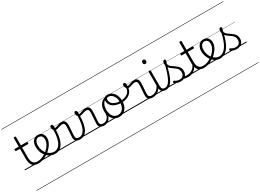

<svg xmlns="http://www.w3.org/2000/svg" viewBox="-39 -2300 5535 4090"><g transform="rotate(-30 2728.0 -255.0)"><path d="M324 17Q273 17 237.5 2Q202 -13 180.5 -41.5Q159 -70 148.5 -110Q138 -150 138 -201V-452H47Q36 -452 32 -458Q28 -464 28 -476Q28 -489 32 -494.5Q36 -500 47 -500H138V-711Q138 -721 144.5 -725.5Q151 -730 164 -730Q177 -730 184 -725.5Q191 -721 191 -711V-500H332Q343 -500 347.5 -494.5Q352 -489 352 -476Q352 -464 347.5 -458Q343 -452 332 -452H191V-213Q191 -175 197 -142Q203 -109 218.5 -84.5Q234 -60 261 -45.5Q288 -31 331 -31Q341 -31 346 -23.5Q351 -16 350.5 -7Q350 2 343.5 9.5Q337 17 324 17ZM0 490H388V500H0ZM0 -20H388V0H0ZM0 -505H388V-500H0ZM0 -1010H388V-1000H0Z M326 17Q313 17 307.5 9.5Q302 2 303.5 -7Q305 -16 312.5 -23.5Q320 -31 332 -31Q388 -31 442 -52Q496 -73 540 -105Q548 -110 554.5 -107Q561 -104 565.5 -96.5Q570 -89 570 -80.5Q570 -72 563 -67Q529 -43 489 -24Q449 -5 407.5 6Q366 17 326 17ZM388 490V500ZM388 -20V0ZM388 -505V-500ZM388 -1010V-1000Z M543 -106Q566 -122 586.5 -140.5Q607 -159 624 -180Q648 -207 665 -236.5Q682 -266 691.5 -295.5Q701 -325 701 -355Q701 -414 675 -442Q649 -470 603 -470Q593 -470 587.5 -477.5Q582 -485 583 -494.5Q584 -504 590 -511.5Q596 -519 607 -519Q660 -519 693 -496.5Q726 -474 741 -437Q756 -400 756 -358Q756 -324 744.5 -288.5Q733 -253 712 -218.5Q691 -184 662 -152Q643 -129 619.5 -108Q596 -87 571 -69ZM388 490H832V500H388ZM388 -20H832V0H388ZM388 -505H832V-500H388ZM388 -1010H832V-1000H388Z M741 17Q690 17 645.5 0Q601 -17 564.5 -48Q528 -79 501.5 -121.5Q475 -164 461 -214.5Q447 -265 447 -321Q447 -355 454.5 -385.5Q462 -416 476 -440.5Q490 -465 510 -482.5Q530 -500 554.5 -509.5Q579 -519 607 -519Q618 -519 623 -511.5Q628 -504 627 -494.5Q626 -485 620 -477.5Q614 -470 603 -470Q581 -470 563 -459.5Q545 -449 531.5 -429.5Q518 -410 510 -383Q502 -356 502 -323Q502 -257 522 -203.5Q542 -150 576 -111.5Q610 -73 653 -52.5Q696 -32 741 -32Q808 -32 856 -80Q904 -128 929.5 -221.5Q955 -315 955 -451Q955 -462 962 -467Q969 -472 978.5 -471.5Q988 -471 995 -465Q1002 -459 1002 -449Q1002 -292 970.5 -188.5Q939 -85 881 -34Q823 17 741 17ZM832 490H845V500H832ZM832 -20H845V0H832ZM832 -505H845V-500H832ZM832 -1010H845V-1000H832Z M1348 17Q1323 17 1300 11Q1277 5 1259 -8.5Q1241 -22 1231 -44Q1221 -66 1221 -97Q1221 -124 1223.5 -159Q1226 -194 1228.5 -232.5Q1231 -271 1233.5 -307Q1236 -343 1236 -374Q1236 -419 1220.5 -436.5Q1205 -454 1174 -454Q1149 -454 1116.5 -444Q1084 -434 1052 -424.5Q1020 -415 994 -415Q978 -415 963.5 -431.5Q949 -448 939.5 -471.5Q930 -495 930 -514Q930 -527 934 -536.5Q938 -546 946.5 -552Q955 -558 966 -558Q986 -558 995 -540Q1004 -522 1004 -497Q1004 -488 1003.5 -479Q1003 -470 1002 -462Q1019 -461 1039.5 -467Q1060 -473 1083.5 -482Q1107 -491 1132 -497.5Q1157 -504 1183 -504Q1219 -504 1242 -491Q1265 -478 1276.5 -449.5Q1288 -421 1288 -376Q1288 -345 1285.5 -308.5Q1283 -272 1280.5 -235Q1278 -198 1275.5 -165Q1273 -132 1273 -108Q1273 -68 1294 -49.5Q1315 -31 1354 -31Q1365 -31 1370 -23.5Q1375 -16 1374.5 -7Q1374 2 1367.5 9.5Q1361 17 1348 17ZM844 490H1412V500H844ZM844 -20H1412V0H844ZM844 -505H1412V-500H844ZM844 -1010H1412V-1000H844Z M1350 17Q1337 17 1331.5 9.5Q1326 2 1327.5 -7Q1329 -16 1336.5 -23.5Q1344 -31 1356 -31Q1395 -31 1429 -53.5Q1463 -76 1490 -125Q1517 -174 1533 -253.5Q1549 -333 1551 -447Q1551 -453 1558 -456Q1565 -459 1573.5 -458Q1582 -457 1589 -452.5Q1596 -448 1596 -438Q1595 -312 1576 -225Q1557 -138 1524 -84.5Q1491 -31 1446.5 -7Q1402 17 1350 17ZM1412 490H1437V500H1412ZM1412 -20H1437V0H1412ZM1412 -505H1437V-500H1412ZM1412 -1010H1437V-1000H1412Z M1941 17Q1916 17 1893 11Q1870 5 1852 -8.5Q1834 -22 1824 -44Q1814 -66 1814 -97Q1814 -124 1816.5 -159Q1819 -194 1821.5 -232.5Q1824 -271 1826.5 -307Q1829 -343 1829 -374Q1829 -419 1813.5 -436.5Q1798 -454 1767 -454Q1742 -454 1709.5 -444Q1677 -434 1645 -424.5Q1613 -415 1587 -415Q1571 -415 1556.5 -431.5Q1542 -448 1532.5 -471.5Q1523 -495 1523 -514Q1523 -527 1527 -536.5Q1531 -546 1539.5 -552Q1548 -558 1559 -558Q1579 -558 1588 -540Q1597 -522 1597 -497Q1597 -488 1596.5 -479Q1596 -470 1595 -462Q1612 -461 1632.5 -467Q1653 -473 1676.5 -482Q1700 -491 1725 -497.5Q1750 -504 1776 -504Q1812 -504 1835 -491Q1858 -478 1869.5 -449.5Q1881 -421 1881 -376Q1881 -345 1878.5 -308.5Q1876 -272 1873.5 -235Q1871 -198 1868.5 -165Q1866 -132 1866 -108Q1866 -68 1887 -49.5Q1908 -31 1947 -31Q1958 -31 1963 -23.5Q1968 -16 1967.5 -7Q1967 2 1960.5 9.5Q1954 17 1941 17ZM1437 490H2005V500H1437ZM1437 -20H2005V0H1437ZM1437 -505H2005V-500H1437ZM1437 -1010H2005V-1000H1437Z M1940 17Q1929 17 1923.5 9.5Q1918 2 1918.5 -7Q1919 -16 1926 -23.5Q1933 -31 1946 -31Q1979 -31 2005.5 -43Q2032 -55 2051 -76Q2070 -97 2080.5 -125Q2091 -153 2092 -186Q2093 -198 2102 -201.5Q2111 -205 2119.5 -201.5Q2128 -198 2127 -186Q2126 -142 2111.5 -104.5Q2097 -67 2072.5 -40Q2048 -13 2014 2Q1980 17 1940 17ZM2005 490V500ZM2005 -20V0ZM2005 -505V-500ZM2005 -1010V-1000Z M2313 19Q2245 19 2194 -15.5Q2143 -50 2116 -110.5Q2089 -171 2089 -250Q2089 -308 2105 -354.5Q2121 -401 2151.5 -435Q2182 -469 2225 -487Q2268 -505 2322 -505Q2330 -505 2332.5 -498Q2335 -491 2332.5 -483.5Q2330 -476 2321 -476Q2289 -476 2261.5 -465.5Q2234 -455 2212 -435Q2190 -415 2175 -387Q2160 -359 2152 -324.5Q2144 -290 2144 -250Q2144 -185 2164.5 -135.5Q2185 -86 2222.5 -58.5Q2260 -31 2313 -31Q2352 -31 2383 -46.5Q2414 -62 2435.5 -91.5Q2457 -121 2468.5 -161.5Q2480 -202 2480 -250Q2480 -321 2456.5 -371Q2433 -421 2396.5 -446.5Q2360 -472 2321 -472Q2309 -472 2302.5 -479Q2296 -486 2296 -495.5Q2296 -505 2302.5 -512Q2309 -519 2321 -519Q2376 -519 2425 -487Q2474 -455 2504.5 -394.5Q2535 -334 2535 -250Q2535 -202 2525 -161Q2515 -120 2496 -87Q2477 -54 2449.5 -30Q2422 -6 2388 6.5Q2354 19 2313 19ZM2005 490H2606V500H2005ZM2005 -20H2606V0H2005ZM2005 -505H2606V-500H2005ZM2005 -1010H2606V-1000H2005Z M2506 -220Q2442 -220 2389 -234Q2336 -248 2298.5 -275.5Q2261 -303 2241 -340.5Q2221 -378 2221 -425Q2221 -445 2228 -462.5Q2235 -480 2248.5 -492.5Q2262 -505 2279.5 -512Q2297 -519 2320 -519Q2332 -519 2338.5 -512Q2345 -505 2345 -495.5Q2345 -486 2339 -479Q2333 -472 2320 -472Q2297 -472 2284 -458Q2271 -444 2271 -420Q2271 -373 2300.5 -337.5Q2330 -302 2384 -282.5Q2438 -263 2509 -263Q2576 -263 2628.5 -285Q2681 -307 2711.5 -345.5Q2742 -384 2745 -434Q2746 -445 2756.5 -448Q2767 -451 2777.5 -448Q2788 -445 2787 -434Q2785 -371 2748 -322.5Q2711 -274 2649 -247Q2587 -220 2506 -220ZM2606 490H2631V500H2606ZM2606 -20H2631V0H2606ZM2606 -505H2631V-500H2606ZM2606 -1010H2631V-1000H2606Z M3135 17Q3110 17 3087 11Q3064 5 3046 -8.5Q3028 -22 3018 -44Q3008 -66 3008 -97Q3008 -124 3010.5 -159Q3013 -194 3015.5 -232.5Q3018 -271 3020.5 -307Q3023 -343 3023 -374Q3023 -419 3007.5 -436.5Q2992 -454 2961 -454Q2936 -454 2903.5 -444Q2871 -434 2839 -424.5Q2807 -415 2781 -415Q2765 -415 2750.5 -431.5Q2736 -448 2726.5 -471.5Q2717 -495 2717 -514Q2717 -527 2721 -536.5Q2725 -546 2733.5 -552Q2742 -558 2753 -558Q2773 -558 2782 -540Q2791 -522 2791 -497Q2791 -488 2790.5 -479Q2790 -470 2789 -462Q2806 -461 2826.5 -467Q2847 -473 2870.5 -482Q2894 -491 2919 -497.5Q2944 -504 2970 -504Q3006 -504 3029 -491Q3052 -478 3063.5 -449.5Q3075 -421 3075 -376Q3075 -345 3072.5 -308.5Q3070 -272 3067.5 -235Q3065 -198 3062.5 -165Q3060 -132 3060 -108Q3060 -68 3081 -49.5Q3102 -31 3141 -31Q3152 -31 3157 -23.5Q3162 -16 3161.5 -7Q3161 2 3154.5 9.5Q3148 17 3135 17ZM2631 490H3199V500H2631ZM2631 -20H3199V0H2631ZM2631 -505H3199V-500H2631ZM2631 -1010H3199V-1000H2631Z M3134 17Q3123 17 3117.5 9.5Q3112 2 3112.5 -7Q3113 -16 3120 -23.5Q3127 -31 3140 -31Q3177 -31 3208 -43Q3239 -55 3263 -75Q3287 -95 3305 -120Q3323 -145 3333 -172Q3337 -183 3346 -182.5Q3355 -182 3361 -174.5Q3367 -167 3364 -157Q3353 -124 3333 -93Q3313 -62 3284.5 -37Q3256 -12 3218 2.5Q3180 17 3134 17ZM3199 490V500ZM3199 -20V0ZM3199 -505V-500ZM3199 -1010V-1000Z M3461 17Q3423 17 3397.5 6.5Q3372 -4 3357.5 -24Q3343 -44 3337 -72.5Q3331 -101 3331 -137V-496Q3331 -506 3337 -510.5Q3343 -515 3356 -515Q3370 -515 3376.5 -510.5Q3383 -506 3383 -496V-137Q3383 -82 3399.5 -56.5Q3416 -31 3467 -31Q3476 -31 3480.5 -23.5Q3485 -16 3484.5 -7Q3484 2 3478.5 9.5Q3473 17 3461 17ZM3357 -683Q3335 -683 3324 -695.5Q3313 -708 3313 -732Q3313 -757 3324 -769.5Q3335 -782 3357 -782Q3378 -782 3389 -769.5Q3400 -757 3400 -732Q3401 -707 3389.5 -695Q3378 -683 3357 -683ZM3199 490H3524V500H3199ZM3199 -20H3524V0H3199ZM3199 -505H3524V-500H3199ZM3199 -1010H3524V-1000H3199Z M3462 17Q3449 17 3443.5 9.5Q3438 2 3439.5 -7Q3441 -16 3448.5 -23.5Q3456 -31 3468 -31Q3505 -31 3538 -59.5Q3571 -88 3601 -144Q3631 -200 3659 -283.5Q3687 -367 3713 -476Q3716 -487 3725.5 -488Q3735 -489 3743.5 -483.5Q3752 -478 3749 -467Q3723 -343 3693.5 -251.5Q3664 -160 3629.5 -100.5Q3595 -41 3554 -12Q3513 17 3462 17ZM3524 490V500ZM3524 -20V0ZM3524 -505V-500ZM3524 -1010V-1000Z M4011 17Q3978 17 3951.5 11.5Q3925 6 3900 3.5Q3875 1 3846 12L3867 -11Q3904 -25 3929.5 -29Q3955 -33 3975.5 -32Q3996 -31 4017 -31Q4026 -31 4030 -23.5Q4034 -16 4032.5 -7Q4031 2 4025.5 9.5Q4020 17 4011 17ZM3822 19Q3780 19 3742 7Q3704 -5 3675 -27Q3669 -33 3668.5 -41.5Q3668 -50 3676 -59Q3683 -68 3690.5 -69.5Q3698 -71 3707 -65Q3735 -45 3762.5 -36Q3790 -27 3827 -27Q3878 -27 3907.5 -58.5Q3937 -90 3937 -144Q3937 -186 3920 -215.5Q3903 -245 3876 -266.5Q3849 -288 3819 -307.5Q3789 -327 3762 -350.5Q3735 -374 3718 -406Q3701 -438 3701 -485Q3701 -511 3711.5 -534.5Q3722 -558 3746 -558Q3759 -558 3766 -550.5Q3773 -543 3773 -530Q3773 -519 3767.5 -499.5Q3762 -480 3752 -456Q3753 -427 3771 -404.5Q3789 -382 3816 -363.5Q3843 -345 3873 -325Q3903 -305 3930 -280.5Q3957 -256 3974 -223Q3991 -190 3991 -144Q3991 -71 3945 -26Q3899 19 3822 19ZM3524 490H4074V500H3524ZM3524 -20H4074V0H3524ZM3524 -505H4074V-500H3524ZM3524 -1010H4074V-1000H3524Z M4009 17Q3998 17 3992.5 9.5Q3987 2 3987.5 -7Q3988 -16 3995 -23.5Q4002 -31 4015 -31Q4052 -31 4084.5 -42.5Q4117 -54 4143.5 -74Q4170 -94 4189 -121.5Q4208 -149 4218 -182Q4221 -193 4230.5 -192Q4240 -191 4246.5 -184Q4253 -177 4250 -167Q4238 -125 4216 -91.5Q4194 -58 4162.5 -33.5Q4131 -9 4092 4Q4053 17 4009 17ZM4074 490V500ZM4074 -20V0ZM4074 -505V-500ZM4074 -1010V-1000Z M4398 17Q4347 17 4311.5 2Q4276 -13 4254.5 -41.5Q4233 -70 4222.5 -110Q4212 -150 4212 -201V-452H4121Q4110 -452 4106 -458Q4102 -464 4102 -476Q4102 -489 4106 -494.5Q4110 -500 4121 -500H4212V-711Q4212 -721 4218.5 -725.5Q4225 -730 4238 -730Q4251 -730 4258 -725.5Q4265 -721 4265 -711V-500H4406Q4417 -500 4421.5 -494.5Q4426 -489 4426 -476Q4426 -464 4421.5 -458Q4417 -452 4406 -452H4265V-213Q4265 -175 4271 -142Q4277 -109 4292.5 -84.5Q4308 -60 4335 -45.5Q4362 -31 4405 -31Q4415 -31 4420 -23.5Q4425 -16 4424.5 -7Q4424 2 4417.5 9.5Q4411 17 4398 17ZM4074 490H4462V500H4074ZM4074 -20H4462V0H4074ZM4074 -505H4462V-500H4074ZM4074 -1010H4462V-1000H4074Z M4400 17Q4387 17 4381.5 9.5Q4376 2 4377.5 -7Q4379 -16 4386.5 -23.5Q4394 -31 4406 -31Q4462 -31 4516 -52Q4570 -73 4614 -105Q4622 -110 4628.5 -107Q4635 -104 4639.5 -96.5Q4644 -89 4644 -80.5Q4644 -72 4637 -67Q4603 -43 4563 -24Q4523 -5 4481.5 6Q4440 17 4400 17ZM4462 490V500ZM4462 -20V0ZM4462 -505V-500ZM4462 -1010V-1000Z M4617 -106Q4640 -122 4660.5 -140.5Q4681 -159 4698 -180Q4722 -207 4739 -236.5Q4756 -266 4765.5 -295.5Q4775 -325 4775 -355Q4775 -414 4749 -442Q4723 -470 4677 -470Q4667 -470 4661.5 -477.5Q4656 -485 4657 -494.5Q4658 -504 4664 -511.5Q4670 -519 4681 -519Q4734 -519 4767 -496.5Q4800 -474 4815 -437Q4830 -400 4830 -358Q4830 -324 4818.5 -288.5Q4807 -253 4786 -218.5Q4765 -184 4736 -152Q4717 -129 4693.5 -108Q4670 -87 4645 -69ZM4462 490H4906V500H4462ZM4462 -20H4906V0H4462ZM4462 -505H4906V-500H4462ZM4462 -1010H4906V-1000H4462Z M4793 17Q4750 17 4709.5 0Q4669 -17 4635 -48Q4601 -79 4575.5 -121.5Q4550 -164 4535 -214.5Q4520 -265 4520 -321Q4520 -355 4528 -385.5Q4536 -416 4550 -440.5Q4564 -465 4584 -482.5Q4604 -500 4628.5 -509.5Q4653 -519 4681 -519Q4690 -519 4694.5 -511.5Q4699 -504 4698 -494.5Q4697 -485 4691.5 -477.5Q4686 -470 4677 -470Q4655 -470 4636.5 -459Q4618 -448 4604.5 -428.5Q4591 -409 4583.5 -381.5Q4576 -354 4576 -322Q4576 -256 4595.5 -202.5Q4615 -149 4648 -111Q4681 -73 4720 -52.5Q4759 -32 4797 -32Q4849 -32 4893.5 -59Q4938 -86 4975.5 -141Q5013 -196 5043 -279.5Q5073 -363 5097 -475Q5099 -484 5109 -485Q5119 -486 5128 -480Q5137 -474 5134 -459Q5112 -341 5079.5 -251.5Q5047 -162 5003.5 -102.5Q4960 -43 4907.5 -13Q4855 17 4793 17ZM4906 490V500ZM4906 -20V0ZM4906 -505V-500ZM4906 -1010V-1000Z M5204 19Q5162 19 5124 7Q5086 -5 5057 -27Q5051 -33 5050.5 -41.5Q5050 -50 5058 -59Q5065 -68 5072.5 -69.5Q5080 -71 5089 -65Q5117 -45 5144.5 -36Q5172 -27 5209 -27Q5260 -27 5289.5 -58.5Q5319 -90 5319 -144Q5319 -186 5302 -215.5Q5285 -245 5258 -266.5Q5231 -288 5201 -307.5Q5171 -327 5144 -350.5Q5117 -374 5100 -406Q5083 -438 5083 -485Q5083 -511 5093.5 -534.5Q5104 -558 5128 -558Q5141 -558 5148 -550.5Q5155 -543 5155 -530Q5155 -519 5149.5 -499.5Q5144 -480 5134 -456Q5135 -427 5153 -404.5Q5171 -382 5198 -363.5Q5225 -345 5255 -325Q5285 -305 5312 -280.5Q5339 -256 5356 -223Q5373 -190 5373 -144Q5373 -71 5327 -26Q5281 19 5204 19ZM4906 490H5456V500H4906ZM4906 -20H5456V0H4906ZM4906 -505H5456V-500H4906ZM4906 -1010H5456V-1000H4906Z"/></g></svg>

Font: Playwrite ES Guides
Style: Regular
Weight: 400
Designer: Veronika Burian, José Scaglione
Foundry: TypeTogether
Version: Version 1.003